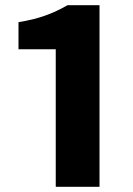

<svg xmlns="http://www.w3.org/2000/svg" viewBox="-20 -717 511 737"><path d="M194 -528H51V-632Q108 -641 153 -657Q198 -673 239 -697H362V0H194Z"/></svg>

Font: Nebula Sans Bold
Style: Regular
Weight: 700
Designer: Paul D. Hunt for Adobe (as Source Sans)
Foundry: Nebula Entertainment & Broadcasting LLC
Version: Version 1.010